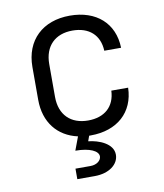

<svg xmlns="http://www.w3.org/2000/svg" viewBox="-85 -629 769 900"><g transform="rotate(-10 300.0 -179.5)"><path d="M210 201H293C362 201 408 165 408 119C408 66 341 40 291 35L300 10C302 10 305 10 308 10C434 10 516 -63 519 -180H439C436 -105 387 -61 308 -61C226 -61 174 -111 174 -197V-353C174 -439 226 -489 308 -489C387 -489 436 -445 439 -370H519C516 -487 434 -560 308 -560C179 -560 94 -481 94 -353V-197C94 -90 153 -17 248 4L224 68C292 68 333 88 333 114C333 133 312 151 282 151H210Z"/></g></svg>

Font: JetBrains Mono Light
Style: Regular
Weight: 336
Monospace: yes
Designer: Philipp Nurullin, Konstantin Bulenkov
Foundry: JetBrains
Version: Version 2.305